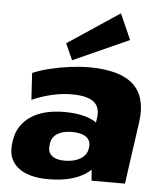

<svg xmlns="http://www.w3.org/2000/svg" viewBox="-57 -877 797 938"><g transform="rotate(5 341.5 -408.0)"><path d="M411 -203 426 -306Q434 -361 401.5 -386.5Q369 -412 293 -412Q246 -412 196.5 -400.5Q147 -389 99 -368L91 -499Q128 -515 175.5 -526.5Q223 -538 273 -544.5Q323 -551 366 -551Q518 -551 584 -490Q650 -429 633 -306L590 0H426ZM215 11Q114 11 64 -31Q14 -73 24 -148L26 -162Q37 -238 99.5 -280.5Q162 -323 265 -323Q373 -323 428.5 -281.5Q484 -240 473 -165L471 -150Q461 -74 393.5 -31.5Q326 11 215 11ZM286 -86Q333 -86 363.5 -104.5Q394 -123 399 -155L400 -164Q404 -194 380.5 -211.5Q357 -229 309 -229Q266 -229 239 -212Q212 -195 207 -161V-153Q202 -122 223 -104Q244 -86 286 -86ZM554 -701 280 -578 244 -658 498 -827Z"/></g></svg>

Font: Pathway Extreme 28pt ExtraBold
Style: Italic
Weight: 800
Italic angle: -8°
Designer: Eduardo Rodriguez Tunni
Foundry: Eduardo Rodriguez Tunni
Version: Version 1.001;gftools[0.9.26]